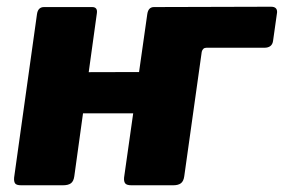

<svg xmlns="http://www.w3.org/2000/svg" viewBox="-20 -551 844 571"><path d="M766 -409H594Q583 -409 580 -397L441 -530L786 -531Q805 -531 804 -514L792 -429Q789 -409 766 -409ZM268 -511 201 -27Q199 -12 191 -6Q183 0 167 0H43Q29 0 25 -5.5Q21 -11 22 -23L90 -509Q93 -530 111 -530H254Q271 -530 268 -511ZM596 -511 528 -27Q526 -12 518 -6Q510 0 495 0H371Q357 0 352.5 -5.5Q348 -11 349 -23L418 -509Q421 -530 438 -530H582Q599 -530 596 -511ZM95 -214Q73 -214 76 -234L88 -318Q90 -336 110 -336L481 -337Q501 -337 498 -319L487 -234Q484 -214 462 -214Z"/></svg>

Font: Libre Franklin ExtraBold
Style: Italic
Weight: 800
Italic angle: -8°
Designer: Pablo Impallari, Rodrigo Fuenzalida, Nhung Nguyen
Foundry: Impallari Type
Version: Version 3.000